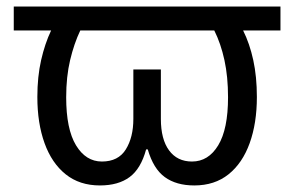

<svg xmlns="http://www.w3.org/2000/svg" viewBox="-20 -556 898 586"><path d="M285 10Q223 10 180.5 -24Q138 -58 116 -119Q94 -180 94 -260Q94 -322 105.5 -372.5Q117 -423 136 -463H22V-536H836V-463H722Q742 -423 753 -372.5Q764 -322 764 -260Q764 -180 742 -119Q720 -58 677.5 -24Q635 10 573 10Q518 10 483 -15.5Q448 -41 431 -100H426Q410 -41 375.5 -15.5Q341 10 285 10ZM291 -63Q341 -63 364 -100Q387 -137 387 -193V-344H471V-193Q471 -131 496 -97Q521 -63 566 -63Q616 -63 646 -112.5Q676 -162 676 -259Q676 -322 665 -372.5Q654 -423 634 -463H225Q206 -423 194 -372.5Q182 -322 182 -259Q182 -162 212 -112.5Q242 -63 291 -63Z"/></svg>

Font: Noto Sans Living
Style: Regular
Weight: 400
Designer: Monotype Design Team
Foundry: Monotype Imaging Inc.
Version: Version 2.013; ttfautohint (v1.8.4.7-5d5b)